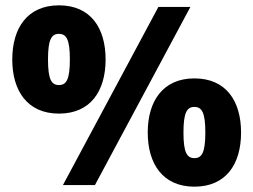

<svg xmlns="http://www.w3.org/2000/svg" viewBox="-20 -694 950 720"><path d="M201 -268C320 -268 376 -353 376 -471C376 -589 320 -674 201 -674C83 -674 26 -589 26 -471C26 -353 83 -268 201 -268ZM201 -375C173 -375 160 -396 160 -471C160 -546 173 -567 201 -567C229 -567 242 -546 242 -471C242 -396 229 -375 201 -375ZM336 0 694 -668H574L216 0ZM709 6C828 6 884 -79 884 -197C884 -315 828 -400 709 -400C591 -400 534 -315 534 -197C534 -79 591 6 709 6ZM709 -101C681 -101 668 -122 668 -197C668 -272 681 -293 709 -293C737 -293 750 -272 750 -197C750 -122 737 -101 709 -101Z"/></svg>

Font: Gantari Black
Style: Regular
Weight: 900
Designer: Anugrah Pasau
Foundry: Lafontype
Version: Version 1.000